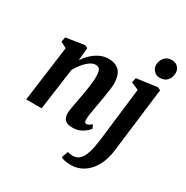

<svg xmlns="http://www.w3.org/2000/svg" viewBox="-228 -982 1379 1426"><g transform="rotate(30 461.0 -269.5)"><path d="M238.1 -447.4Q255.8 -473.4 276.6 -495.4Q297.4 -517.4 321.4 -533.7Q345.3 -550.1 372.1 -559Q398.8 -568 428.1 -568Q483.5 -568 518 -535.6Q552.5 -503.2 552.5 -421.2Q552.5 -403.9 548.2 -372.9Q543.9 -341.9 538.3 -308Q532.7 -274 528.1 -247Q523.9 -222 518.7 -194.2Q513.5 -166.4 509.7 -140.2Q505.9 -114 505.7 -94.2Q505.5 -76.6 510.6 -70.6Q515.6 -64.6 522.1 -64.6Q531.1 -64.6 541.2 -69.8Q551.4 -74.9 567.6 -87.7L580.7 -56.6Q576.3 -49.7 559.3 -33.6Q542.3 -17.4 514.3 -3.7Q486.3 10 447.7 10Q412.6 10 394.3 -0.8Q376 -11.6 369.4 -28.8Q362.8 -46 363.1 -65.2Q363.4 -78 365.8 -95.5Q368.1 -113.1 372 -133.8Q375.9 -154.4 380.1 -176.1Q384.2 -197.7 387.9 -217.9Q391.5 -238.3 395.7 -262.3Q399.9 -286.2 403.5 -311.5Q407 -336.8 409.4 -361.4Q411.8 -385.9 411.5 -407.7Q411.1 -436.9 406.2 -452.7Q401.3 -468.6 390.9 -474.9Q380.5 -481.2 363.7 -481.2Q347 -481.2 328.6 -471.2Q310.2 -461.2 292.1 -443.8Q274 -426.5 257.2 -403.8Q240.4 -381.2 226.9 -355.7L178.3 0H45.7L109.3 -475.5L58.3 -502.8L66 -543.3L224.8 -568L248.2 -556.6ZM804.6 -0.3Q794.6 81.6 762 139Q729.4 196.5 681 226.6Q632.5 256.7 575 256.7Q547.6 256.7 523.3 252.1Q499.1 247.4 489.5 238.7L508.7 183.8Q515.7 186.1 529.2 188.2Q542.7 190.3 552.9 190.3Q584.9 190.3 606.1 172.7Q627.3 155 640.4 124.3Q653.6 93.6 661.4 53.7Q669.1 13.8 674.4 -30.8L727.4 -475.1L663 -503.4L672 -543.6L847.6 -567.4L873.2 -556ZM822.1 -634.4Q792.9 -634.4 772 -656.4Q751.1 -678.3 752.5 -707.9Q754.3 -744.5 777 -769.6Q799.7 -794.7 838.1 -794.7Q871.3 -794.7 890.6 -773.5Q910 -752.2 909.6 -724.3Q909.3 -686.3 887.2 -660.4Q865.2 -634.4 822.1 -634.4Z"/></g></svg>

Font: Merriweather Light
Style: Italic
Weight: 300
Italic angle: -7.8°
Designer: Eben Sorkin
Foundry: Eben Sorkin
Version: Version 2.101